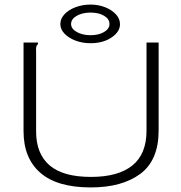

<svg xmlns="http://www.w3.org/2000/svg" viewBox="-20 -809 790 840"><path d="M377 11Q230 11 156.5 -53Q83 -117 83 -235V-623H146V-616Q140 -611 138.5 -604Q137 -597 138 -580V-234Q138 -136 197 -85.5Q256 -35 378 -35Q497 -35 559 -85Q621 -135 621 -237V-623H674V-238Q674 -108 594 -48.5Q514 11 377 11ZM376 -620Q340 -620 310 -631.5Q280 -643 262 -662Q244 -681 244 -704Q244 -727 262 -746.5Q280 -766 310.5 -777.5Q341 -789 376 -789Q410 -789 439.5 -777.5Q469 -766 487 -746.5Q505 -727 505 -703Q505 -670 468 -645Q431 -620 376 -620ZM376 -655Q412 -655 435.5 -669Q459 -683 459 -704Q459 -726 435.5 -740Q412 -754 376 -754Q341 -754 316 -740Q291 -726 291 -704Q291 -683 316 -669Q341 -655 376 -655Z"/></svg>

Font: Inconsolata ExtraExpanded Light
Style: Regular
Weight: 300
Width: 8
Monospace: yes
Designer: Raph Levien, Cyreal, Brenton Simpson
Foundry: Raph Levien, Cyreal, Google
Version: Version 3.001; ttfautohint (v1.8.2.53-6de2)